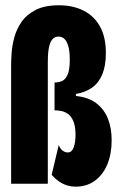

<svg xmlns="http://www.w3.org/2000/svg" viewBox="-20 -689 446 720"><path d="M263.2 11Q249 11 233.3 6.7Q217.7 2.3 202.5 -7.8Q187.3 -18 173.8 -33.5L200.3 -145.3Q203.7 -135.7 209.2 -129.3Q214.8 -123 221.4 -120.2Q228 -117.3 233.3 -117.3Q242 -117.3 247.5 -122.2Q253 -127.2 256.4 -136.4Q259.8 -145.7 261.5 -157.2Q263.2 -168.8 263.2 -182.2Q263.2 -215.8 255 -234.8Q246.8 -253.7 234.6 -262.1Q222.3 -270.5 208.8 -272.9Q195.3 -275.3 184.5 -275.3V-379.7Q200.2 -379.7 212.8 -385.2Q225.3 -390.8 233.5 -409.2Q241.7 -427.5 241.7 -465.3Q241.7 -495.8 236.3 -514.9Q231 -534 221.8 -542.9Q212.7 -551.8 199.5 -551.8Q187.7 -551.8 180 -545Q172.3 -538.2 168.2 -527.3Q164 -516.5 162.2 -503.5Q160.3 -490.5 159.8 -477.3Q159.3 -464.2 159.3 -453.5V0H21.7V-446Q21.7 -461.7 23.5 -489.2Q25.3 -516.7 33.4 -547.7Q41.5 -578.7 60.3 -606.2Q79.2 -633.8 113.2 -651.5Q147.2 -669.2 201 -669.2Q254.2 -669.2 293.8 -648.9Q333.5 -628.7 355.2 -589.2Q377 -549.8 377 -489.8Q377 -443 363.9 -410.9Q350.8 -378.8 325.7 -360.7Q300.5 -342.5 264.7 -336.8V-329Q311.2 -324.5 340.8 -302.2Q370.3 -279.8 384.5 -244.6Q398.7 -209.3 398.7 -163Q398.7 -112.2 382.6 -73Q366.5 -33.8 336 -11.4Q305.5 11 263.2 11Z"/></svg>

Font: Bricolage Grotesque 96pt ExtraBold Condensed
Style: Regular
Weight: 800
Width: 3
Version: Version 1.001;gftools[0.9.33.dev8+g029e19f]